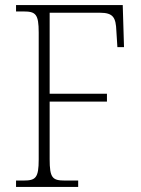

<svg xmlns="http://www.w3.org/2000/svg" viewBox="-20 -734 553 754"><path d="M43 0H287V-25H235C186 -25 175 -35 175 -109V-335H400V-366H175V-684H372C425 -684 435 -665 437 -612L441 -549H467L462 -714H43V-689H72C120 -689 132 -679 132 -606V-108C132 -35 120 -25 72 -25H43Z"/></svg>

Font: Noto Serif Devanagari SemiCondensed ExtraLight
Style: Regular
Weight: 200
Width: 4
Designer: Universal Thirst, Indian Type Foundry and the Monotype Design Team
Foundry: Monotype Imaging Inc.
Version: Version 2.004